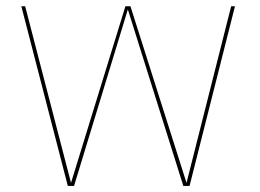

<svg xmlns="http://www.w3.org/2000/svg" viewBox="-20 -610 854 630"><path d="M202.5 0 50 -589.5H62.5L213 -10L391.5 -589.5H408L592 -10L738.5 -589.5H751L602 0H581.5L399.5 -579L223 0Z"/></svg>

Font: Anybody ExtraExpanded Thin
Style: Regular
Weight: 100
Width: 8
Designer: Tyler Finck
Foundry: Etcetera Type Company
Version: Version 1.010; ttfautohint (v1.8.3) -l 8 -r 50 -G 200 -x 14 